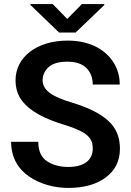

<svg xmlns="http://www.w3.org/2000/svg" viewBox="-20 -922 650 952"><path d="M439.9 -184.6C439.9 -131.3 400.4 -94.2 318.8 -94.2C276.4 -94.2 240.7 -104 212.4 -123C184.1 -142.1 169.9 -173.8 169.9 -218.8H35.2C35.2 -140.6 70.3 -83.5 125 -46.4C179.7 -8.8 250 9.8 318.8 9.8C396.5 9.8 458.5 -7.8 504.9 -42.5C551.3 -77.1 574.7 -124.5 574.7 -185.5C574.7 -243.2 554.7 -289.6 515.1 -324.7C475.6 -359.9 416.5 -389.2 338.9 -412.6C240.7 -441.9 191.4 -473.1 191.4 -523.9C191.4 -549.8 201.7 -571.8 221.7 -589.8C241.7 -607.4 272.5 -616.2 313.5 -616.2C356 -616.2 387.7 -605.5 408.7 -584.5C429.7 -563 439.9 -535.6 439.9 -502.9H573.7C573.7 -543.9 563 -581.1 542 -613.8C499.5 -679.7 420.9 -720.7 315.4 -720.7C164.1 -720.7 57.1 -640.6 57.1 -523.9C57.1 -484.4 67.9 -450.7 88.9 -422.9C130.9 -367.7 205.6 -332 293.9 -304.7C334 -292.5 364.7 -280.3 385.7 -269C427.7 -246.1 439.9 -221.2 439.9 -184.6ZM130.9 -901.9V-897.5L272.9 -760.7H355L497.1 -897V-901.9H386.2L313.5 -828.1L241.2 -901.9Z"/></svg>

Font: Vazirmatn SemiBold
Style: Regular
Weight: 600
Designer: Saber Rastikerdar
Foundry: Saber Rastikerdar
Version: Version 33.003